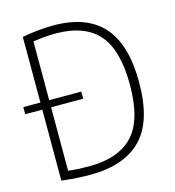

<svg xmlns="http://www.w3.org/2000/svg" viewBox="-111 -840 854 939"><g transform="rotate(-15 316.0 -371.0)"><path d="M232 5.5Q197.5 5.5 163.8 3.5Q130 1.5 86 -3.5V-363H-0.5V-399H86V-731.5Q124 -738.5 165 -742.8Q206 -747 245.5 -747Q411 -747 494.5 -655Q578 -563 578 -370Q578 -172.5 490.2 -83.5Q402.5 5.5 232 5.5ZM236.5 -36Q384.5 -36 458 -113.5Q531.5 -191 531.5 -370Q531.5 -546.5 461.2 -626.2Q391 -706 244.5 -706Q218 -706 189 -703.5Q160 -701 130.5 -696.5V-399H293V-363H130.5V-42Q156.5 -38.5 181.8 -37.2Q207 -36 236.5 -36Z"/></g></svg>

Font: Encode Sans SmCnd XLt
Style: Regular
Weight: 200
Width: 4
Designer: Multiple Designers
Foundry: Impallari Type
Version: Version 3.002; ttfautohint (v1.8.3) -l 8 -r 50 -G 200 -x 14 